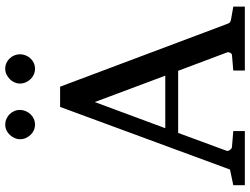

<svg xmlns="http://www.w3.org/2000/svg" viewBox="-128 -802 931 714"><g transform="rotate(-90 337.0 -445.5)"><path d="M314 -558.1 216.8 -295.9H412.1ZM431.2 0V-43L488.8 -47.9Q493.7 -47.9 497.1 -54.4Q500.5 -61 499 -64.9L430.2 -248H199.2L132.8 -67.9Q131.8 -64.9 132.8 -61.5Q133.8 -58.1 136.2 -54.9Q138.7 -51.8 141.6 -49.8Q144.5 -47.9 147 -47.9L206.1 -43V0H4.9V-43L63 -55.2L295.9 -687H371.1L603 -69.8Q606.4 -59.6 609.6 -56.2Q612.8 -52.7 624 -50.8L668.9 -43V0ZM284.7 -836.4Q284.7 -825.2 280.3 -814.9Q275.9 -804.7 268.6 -796.9Q261.2 -789.1 251.2 -784.7Q241.2 -780.3 230 -780.3Q218.8 -780.3 209 -784.7Q199.2 -789.1 191.9 -796.9Q184.6 -804.7 180.2 -814.5Q175.8 -824.2 175.8 -835.4Q175.8 -846.2 180.2 -856.2Q184.6 -866.2 191.9 -874Q199.2 -881.8 209 -886.5Q218.8 -891.1 230 -891.1Q241.2 -891.1 251.2 -886.7Q261.2 -882.3 268.6 -875Q275.9 -867.7 280.3 -857.7Q284.7 -847.7 284.7 -836.4ZM491.7 -836.4Q491.7 -825.2 487.5 -814.9Q483.4 -804.7 476.1 -796.9Q468.8 -789.1 459 -784.7Q449.2 -780.3 438 -780.3Q426.8 -780.3 416.7 -784.7Q406.7 -789.1 399.2 -796.9Q391.6 -804.7 387.2 -814.9Q382.8 -825.2 382.8 -836.4Q382.8 -846.7 387.2 -856.7Q391.6 -866.7 399.4 -874.3Q407.2 -881.8 417 -886.5Q426.8 -891.1 438 -891.1Q449.2 -891.1 459 -886.7Q468.8 -882.3 476.1 -874.8Q483.4 -867.2 487.5 -857.2Q491.7 -847.2 491.7 -836.4Z"/></g></svg>

Font: Charis SIL Afr
Style: Regular
Weight: 400
Foundry: SIL International
Version: Version 5.000